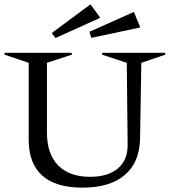

<svg xmlns="http://www.w3.org/2000/svg" viewBox="-24 -843 781 883"><path d="M107.9 -201.2V-554.2L-3.9 -591.8L-2 -600.1H305.2L307.1 -591.8L191.9 -554.2V-233.9Q191.9 -135.3 243.4 -82.5Q294.9 -29.8 390.1 -29.8Q472.2 -29.8 517.8 -68.1Q563.5 -106.4 563 -176.8L559.1 -554.2L444.8 -591.8L446.8 -600.1H734.9L736.8 -591.8L626 -554.2L620.1 -206.1Q618.2 -96.2 549.8 -38.1Q481.4 20 355 20Q232.4 20 170.2 -35.6Q107.9 -91.3 107.9 -201.2ZM213.9 -690.9 392.1 -823.2 437 -761.2 231 -668ZM387.2 -696.8 591.8 -788.1 621.1 -716.8 396 -668.9Z"/></svg>

Font: Halibut
Style: Regular
Weight: 400
Designer: Matteo Maggi
Foundry: Collletttivo
Version: Version 3.080 | FøM Fix